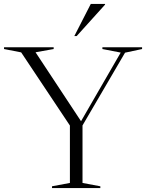

<svg xmlns="http://www.w3.org/2000/svg" viewBox="-30 -955 743 975"><path d="M77.5 -689 -9.5 -706V-715H242.5V-706L150.5 -689.5L381.5 -339.5L583 -688L490 -706V-715H691.5V-706L605 -687.5L389 -318V-26L479.5 -9V0H234V-9L325 -26V-317.5ZM347.5 -772 431 -935H503.5V-931.5L359.5 -772Z"/></svg>

Font: Newsreader Display Light
Style: Regular
Weight: 300
Designer: Hugues Gentile
Foundry: Production Type
Version: Version 1.001